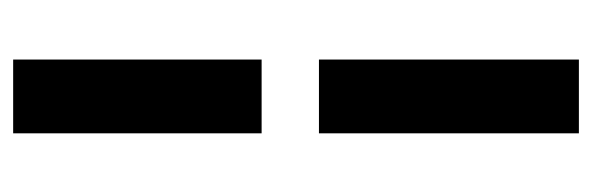

<svg xmlns="http://www.w3.org/2000/svg" viewBox="-318 -432 883 286"><g transform="rotate(-90 123.0 -289.5)"><path d="M176.8 -710.9V-340.8H66.9V-710.9ZM176.8 131.8H66.9V-255.4H176.8Z"/></g></svg>

Font: Vazirmatn UI Medium
Style: Regular
Weight: 500
Designer: Saber Rastikerdar
Foundry: Saber Rastikerdar
Version: Version 33.003